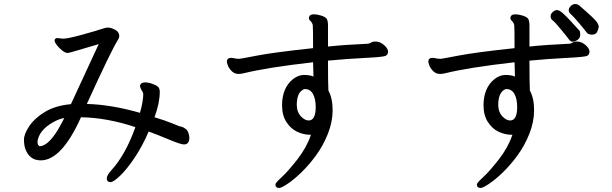

<svg xmlns="http://www.w3.org/2000/svg" viewBox="-20 -852 3040 953"><path d="M178 -126Q176 -126 171 -131Q166 -136 166 -149Q173 -205 243 -245Q275 -263 299 -266Q287 -242 267 -207Q219 -129 178 -126ZM529 52Q543 52 576.5 20Q610 -12 648.5 -69.5Q687 -127 718 -199Q755 -186 816 -160.5Q877 -135 893 -135Q920 -135 920 -169Q917 -201 902.5 -211.5Q888 -222 881 -223Q874 -224 870 -225.5Q866 -227 831.5 -241Q797 -255 747 -270Q773 -341 773 -396Q773 -412 765.5 -420Q758 -428 737.5 -435.5Q717 -443 700 -443Q679 -443 675 -428Q675 -416 683 -404.5Q691 -393 691 -384Q691 -351 675 -292Q531 -333 411 -336Q535 -608 566 -655Q572 -665 572 -673Q572 -694 551 -704.5Q530 -715 517 -715Q503 -715 485.5 -708.5Q468 -702 392.5 -681Q317 -660 293 -660L266 -663Q251 -663 251 -651Q251 -642 262.5 -627.5Q274 -613 289 -601Q304 -589 317 -589Q323 -589 470 -633L332 -335Q255 -328 203 -296.5Q151 -265 125 -225.5Q99 -186 99 -159Q99 -132 106 -112Q127 -56 182 -56Q286 -56 382 -270Q511 -268 652 -221Q603 -83 531 -5Q510 19 510 33Q510 52 529 52Z M1512 -254Q1493 -254 1473.5 -274.5Q1454 -295 1453 -329Q1453 -384 1478 -403Q1487 -410 1493 -410Q1520 -410 1533.5 -385.5Q1547 -361 1547 -321Q1547 -254 1512 -254ZM1366 81Q1376 81 1406.5 61Q1437 41 1475 4.5Q1513 -32 1548.5 -80.5Q1584 -129 1607.5 -188Q1631 -247 1631 -305Q1631 -364 1610 -403Q1608 -441 1608 -551Q1701 -560 1792 -564.5Q1883 -569 1894.5 -575Q1906 -581 1906 -596Q1906 -610 1889 -626Q1868 -646 1843 -646Q1830 -646 1822.5 -641Q1815 -636 1807 -635Q1692 -630 1608 -621V-726Q1608 -751 1600.5 -760Q1593 -769 1573 -775Q1553 -781 1537 -781Q1516 -781 1513 -764Q1513 -757 1517 -752Q1531 -739 1532.5 -726.5Q1534 -714 1534 -613Q1338 -592 1255.5 -576Q1173 -560 1168 -560Q1152 -560 1136 -564L1127 -565Q1106 -565 1106 -545Q1106 -542 1111 -527.5Q1116 -513 1130 -499Q1144 -485 1164 -485Q1175 -485 1188 -488Q1305 -517 1534 -543L1536 -472Q1519 -480 1487 -480Q1460 -479 1435 -460Q1380 -416 1380 -329Q1380 -280 1401.5 -246.5Q1423 -213 1455 -198Q1487 -183 1520 -183H1525Q1525 -182 1523 -182Q1502 -120 1456.5 -61.5Q1411 -3 1379 26.5Q1347 56 1347 63Q1347 81 1366 81Z M2512 -254Q2493 -254 2473.5 -274.5Q2454 -295 2453 -329Q2453 -384 2478 -403Q2487 -410 2493 -410Q2520 -410 2533.5 -385.5Q2547 -361 2547 -321Q2547 -254 2512 -254ZM2366 81Q2376 81 2406.5 61Q2437 41 2475 4.5Q2513 -32 2548.5 -80.5Q2584 -129 2607.5 -188Q2631 -247 2631 -305Q2631 -364 2610 -403Q2608 -441 2608 -551Q2701 -560 2792 -564.5Q2883 -569 2894.5 -575Q2906 -581 2906 -596Q2906 -610 2889 -626Q2868 -646 2843 -646Q2830 -646 2822.5 -641Q2815 -636 2807 -635Q2692 -630 2608 -621V-726Q2608 -751 2600.5 -760Q2593 -769 2573 -775Q2553 -781 2537 -781Q2516 -781 2513 -764Q2513 -757 2517 -752Q2531 -739 2532.5 -726.5Q2534 -714 2534 -613Q2338 -592 2255.5 -576Q2173 -560 2168 -560Q2152 -560 2136 -564L2127 -565Q2106 -565 2106 -545Q2106 -542 2111 -527.5Q2116 -513 2130 -499Q2144 -485 2164 -485Q2175 -485 2188 -488Q2305 -517 2534 -543L2536 -472Q2519 -480 2487 -480Q2460 -479 2435 -460Q2380 -416 2380 -329Q2380 -280 2401.5 -246.5Q2423 -213 2455 -198Q2487 -183 2520 -183H2525Q2525 -182 2523 -182Q2502 -120 2456.5 -61.5Q2411 -3 2379 26.5Q2347 56 2347 63Q2347 81 2366 81ZM2823 -645Q2833 -645 2846.5 -654Q2860 -663 2860 -680Q2860 -696 2856 -700Q2852 -704 2838.5 -719Q2825 -734 2807.5 -753Q2790 -772 2773 -787Q2756 -802 2745 -802Q2734 -802 2723.5 -792.5Q2713 -783 2713 -771Q2713 -758 2723 -751Q2733 -744 2764 -706.5Q2795 -669 2803.5 -657Q2812 -645 2823 -645ZM2809 -786Q2826 -771 2855 -736.5Q2884 -702 2891.5 -691Q2899 -680 2919 -680Q2939 -680 2945.5 -697Q2952 -714 2952 -720Q2952 -726 2944 -740.5Q2936 -755 2855 -825Q2846 -832 2835 -832Q2823 -832 2813 -822Q2803 -812 2803 -802Q2803 -792 2809 -786Z"/></svg>

Font: LXGW WenKai TC
Style: Bold
Weight: 700
Designer: LXGW / Fontworks Inc.
Foundry: LXGW / Fontworks Inc.
Version: Version 1.330;April 28, 2024